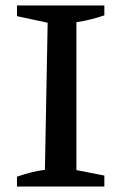

<svg xmlns="http://www.w3.org/2000/svg" viewBox="-20 -681 446 701"><path d="M42 0V-36Q68 -45 93.5 -51.5Q119 -58 144 -61L154 -598L42 -622V-661H361V-625Q338 -617 312.5 -610.5Q287 -604 259 -600V-60L361 -40V0Z"/></svg>

Font: Piazzolla Thin SemiBold
Style: Regular
Weight: 600
Version: Version 2.005